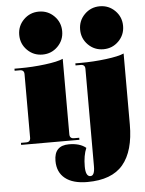

<svg xmlns="http://www.w3.org/2000/svg" viewBox="-61 -748 772 1024"><g transform="rotate(-5 325.0 -236.0)"><path d="M267.5 -503.5Q234 -470 186 -470Q138 -470 104.5 -503.5Q71 -537 71 -585Q71 -633 104.5 -666.5Q138 -700 186 -700Q234 -700 267.5 -666.5Q301 -633 301 -585Q301 -537 267.5 -503.5ZM593.5 -503.5Q560 -470 512 -470Q464 -470 430.5 -503.5Q397 -537 397 -585Q397 -633 430.5 -666.5Q464 -700 512 -700Q560 -700 593.5 -666.5Q627 -633 627 -585Q627 -537 593.5 -503.5ZM30 0V-11H58Q81 -11 81 -34V-374Q81 -397 58 -397H30V-408H58Q127 -408 194.5 -416.5Q262 -425 291 -438V-34Q291 -11 314 -11H342V0ZM365 228Q288 228 246.5 195Q205 162 205 101Q205 19 284 19Q343 19 375 46Q358 86 358 144Q358 198 384 198Q407 198 407 147V-374Q407 -397 384 -397H356V-408H384Q453 -408 520.5 -416.5Q588 -425 617 -438V-58Q617 84 556.5 156Q496 228 365 228Z"/></g></svg>

Font: Arapey Black-Display
Style: Regular
Weight: 900
Designer: Eduardo Rodriguez Tunni
Foundry: Eduardo Rodriguez Tunni
Version: Version 4.000